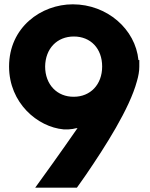

<svg xmlns="http://www.w3.org/2000/svg" viewBox="-20 -869 693 889"><path d="M22 -561C22 -392 154 -281 274 -270C291 -269 305 -270 317 -272C327 -274 334 -276 339 -276C301 -221 262 -166 225 -114L143 0H336C350 -19 364 -40 379 -61C467 -190 580 -366 614 -493C621 -517 625 -539 625 -560V-591H621C607 -734 476 -849 317 -849C171 -849 22 -743 22 -561ZM189 -561C190 -644 244 -700 322 -700C400 -700 453 -644 453 -561C453 -477 398 -421 322 -421C245 -420 189 -477 189 -561Z"/></svg>

Font: Rabbid Highway Sign IV
Style: Bd
Weight: 400
Foundry: Cannot Into Space Fonts
Version: Version 0.277